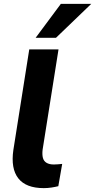

<svg xmlns="http://www.w3.org/2000/svg" viewBox="-20 -960 491 991"><path d="M206 11Q114 11 74.5 -39.5Q35 -90 49 -186L131 -705H282L200 -188Q197 -162 201.5 -145Q206 -128 220.5 -119.5Q235 -111 258 -111Q269 -111 279.5 -112Q290 -113 301 -114L281 1Q265 5 245.5 8Q226 11 206 11ZM164 -765 294 -940H451L269 -765Z"/></svg>

Font: Nunito Sans 12pt ExtraBold
Style: Italic
Weight: 800
Italic angle: -9°
Designer: Vernon Adams
Foundry: Vernon Adams
Version: Version 3.101;gftools[0.9.27]